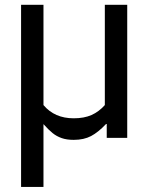

<svg xmlns="http://www.w3.org/2000/svg" viewBox="-20 -565 608 787"><path d="M501.5 0H417.5V-56.6H414.6Q382.8 -22.9 353.3 -7.3Q323.7 8.3 282.2 8.3Q253.4 8.3 232.7 1Q211.9 -6.3 195.6 -19.5Q179.2 -32.7 158.2 -56.2V201.2H66.4V-545.4H158.2V-134.3Q203.6 -80.1 282.2 -80.1Q324.7 -80.1 355 -93.5Q385.3 -106.9 409.7 -134.3V-545.4H501.5Z"/></svg>

Font: SG Kara Bold
Style: Regular
Weight: 400
Designer: Damoon Khanjanzadeh
Version: Version 1.000